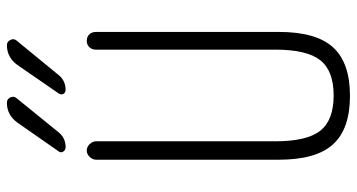

<svg xmlns="http://www.w3.org/2000/svg" viewBox="-252 -742 1005 540"><g transform="rotate(-90 250.0 -472.5)"><path d="M336.9 -925.8Q358.4 -955.1 392.6 -955.1Q402.3 -955.1 407.2 -945.3Q412.1 -935.5 405.3 -927.7L307.6 -808.6Q292 -790 266.6 -790Q258.8 -790 255.4 -796.4Q252 -802.7 256.8 -809.6ZM174.8 -925.8Q196.3 -955.1 230.5 -955.1Q241.2 -955.1 245.6 -945.3Q250 -935.5 243.2 -927.7L146.5 -808.6Q130.9 -790 105.5 -790Q97.7 -790 93.3 -796.4Q88.9 -802.7 93.8 -809.6ZM70.3 -190.4V-704.1Q70.3 -713.9 78.1 -722.2Q85.9 -730.5 96.2 -730.5Q106.4 -730.5 114.3 -722.2Q122.1 -713.9 122.1 -704.1V-200.2Q122.1 -111.3 151.9 -73.7Q181.6 -36.1 251 -36.1Q320.3 -36.1 350.1 -73.7Q379.9 -111.3 379.9 -200.2V-705.1Q379.9 -715.8 386.7 -723.1Q393.6 -730.5 404.8 -730.5Q416 -730.5 422.9 -723.1Q429.7 -715.8 429.7 -705.1V-190.4Q429.7 -85 386.2 -37.6Q342.8 9.8 250 9.8Q157.2 9.8 113.8 -37.6Q70.3 -85 70.3 -190.4Z"/></g></svg>

Font: Rounded-X Mgen+ 1m light
Style: Regular
Weight: 200
Designer: [Source Han Sans]
Ryoko NISHIZUKA  (kana & ideographs); Paul D. Hunt (Latin, Greek & Cyrillic); Wenlong ZHANG  (bopomofo
Version: Version 1.059.20150602